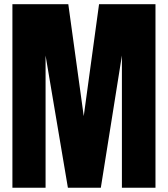

<svg xmlns="http://www.w3.org/2000/svg" viewBox="-20 -879 786 899"><path d="M193.4 0H38.1V-859.4H299.8L372.1 -335.4L443.8 -859.4H708V0H550.8V-619.1L452.1 0H297.9L193.4 -619.1Z"/></svg>

Font: Anton
Style: Regular
Weight: 400
Designer: Vernon Adams, Tural Alisoy
Foundry: Vernon Adams
Version: Version 2.300